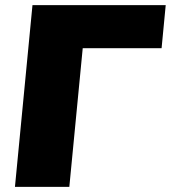

<svg xmlns="http://www.w3.org/2000/svg" viewBox="-20 -725 663 745"><path d="M106 -705H623L607 -538H301L249 0H38Z"/></svg>

Font: Nunito Sans Heavy Heavy
Style: Italic
Weight: 400
Italic angle: -4.541°
Designer: Vernon Adams
Foundry: Vernon Adams
Version: Version 2.002